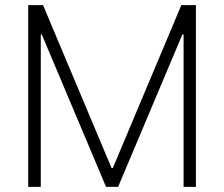

<svg xmlns="http://www.w3.org/2000/svg" viewBox="-20 -727 873 747"><path d="M147.5 -707 414.1 -73.2H418.9L685.5 -707H742.2V0H694.3V-592.8H689.5L439.5 0H392.6L142.6 -592.8H138.7V0H89.8V-707Z"/></svg>

Font: Pretendard GOV ExtraLight
Style: Regular
Weight: 200
Designer: Base glyphs from Inter by Rasmus Andersson; Hangeul glyphs from Noto Sans CJK(Source Han Sans) by Jang Soo-young and Kan
Foundry: Kil Hyung-jin
Version: Version 1.309